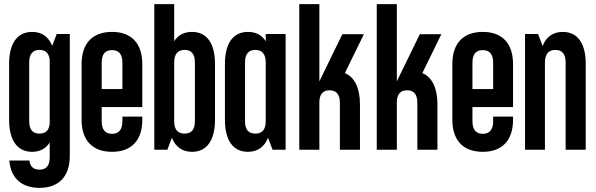

<svg xmlns="http://www.w3.org/2000/svg" viewBox="-20 -723 2876 927"><path d="M135 -569C63 -569 24 -513 24 -415V-145C24 -46 63 10 135 10C173 10 202 -6 220 -35V36C220 80 201 96 171 96C144 96 126 84 122 52H25C32 136 83 184 171 184C265 184 317 128 317 30V-559H254L232 -502C214 -546 182 -569 135 -569ZM171 -482C199 -482 218 -467 220 -431V-129C218 -92 199 -78 171 -78C140 -78 121 -94 121 -138V-421C121 -465 140 -482 171 -482Z M667 -206V-414C667 -513 615 -569 521 -569C426 -569 374 -513 374 -414V-144C374 -46 426 10 521 10C615 10 667 -46 667 -144V-160H571V-138C571 -94 551 -77 521 -77C490 -77 471 -94 471 -138V-206ZM471 -293V-421C471 -464 490 -481 521 -481C551 -481 571 -464 571 -421V-293Z M725 0H788L810 -58C827 -14 860 10 907 10C979 10 1018 -46 1018 -145V-415C1018 -513 979 -569 907 -569C869 -569 840 -554 821 -524V-703H725ZM871 -482C902 -482 921 -465 921 -421V-138C921 -94 902 -78 871 -78C841 -78 821 -94 821 -138V-421C821 -465 841 -482 871 -482Z M1177 -569C1105 -569 1066 -513 1066 -415V-144C1066 -46 1105 10 1177 10C1224 10 1257 -14 1274 -58L1296 0H1359V-559H1263V-524C1244 -554 1215 -569 1177 -569ZM1213 -482C1243 -482 1263 -465 1263 -421V-138C1263 -94 1243 -78 1213 -78C1182 -78 1163 -94 1163 -138V-421C1163 -465 1182 -482 1213 -482Z M1522 -330V-703H1425V0H1522V-235C1524 -272 1543 -287 1571 -287C1602 -287 1621 -270 1621 -226V0H1718V-220C1718 -298 1691 -352 1645 -370L1737 -558H1633L1533 -353C1531 -349 1523 -333 1522 -330Z M1896 -330V-703H1799V0H1896V-235C1898 -272 1917 -287 1945 -287C1976 -287 1995 -270 1995 -226V0H2092V-220C2092 -298 2065 -352 2019 -370L2111 -558H2007L1907 -353C1905 -349 1897 -333 1896 -330Z M2457 -206V-414C2457 -513 2405 -569 2311 -569C2216 -569 2164 -513 2164 -414V-144C2164 -46 2216 10 2311 10C2405 10 2457 -46 2457 -144V-160H2361V-138C2361 -94 2341 -77 2311 -77C2280 -77 2261 -94 2261 -138V-206ZM2261 -293V-421C2261 -464 2280 -481 2311 -481C2341 -481 2361 -464 2361 -421V-293Z M2515 -559V0H2611V-421C2611 -465 2631 -482 2661 -482C2692 -482 2711 -465 2711 -421V0H2808V-415C2808 -513 2769 -569 2697 -569C2650 -569 2617 -545 2600 -501L2578 -559Z"/></svg>

Font: Modon Arabic
Style: Bold
Weight: 700
Designer: Ahmedzaza
Foundry: Ahmedzaza
Version: Version 2.010